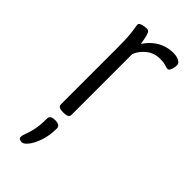

<svg xmlns="http://www.w3.org/2000/svg" viewBox="-241 -576 849 849"><g transform="rotate(45 183.0 -152.0)"><path d="M130 2Q115 2 107.5 -2.5Q100 -7 100 -16V-373Q100 -420 97.5 -446.5Q95 -473 92.5 -486.5Q90 -500 90 -506Q90 -510 94.5 -513Q99 -516 105.5 -518Q112 -520 119.5 -521Q127 -522 132 -522Q140 -522 144.5 -517Q149 -512 153 -497Q157 -482 161 -455Q177 -479 197 -495.5Q217 -512 241 -520.5Q265 -529 291 -529Q312 -529 326.5 -521.5Q341 -514 341 -502Q341 -494 339.5 -486.5Q338 -479 335.5 -473Q333 -467 330 -463.5Q327 -460 323 -460Q318 -460 304 -464.5Q290 -469 268 -469Q232 -469 204.5 -447.5Q177 -426 166 -396V-16Q166 -7 158.5 -2.5Q151 2 135 2ZM96 225Q89 225 82.5 222Q76 219 76 211Q76 201 82.5 185Q89 169 95 141.5Q101 114 101 72Q101 61 108.5 56Q116 51 132 51Q163 51 163 72Q163 116 151 151Q139 186 123.5 205.5Q108 225 96 225Z"/></g></svg>

Font: Asap Light
Style: Regular
Weight: 300
Designer: Pablo Cosgaya
Foundry: Omnibus-Type
Version: Version 3.001